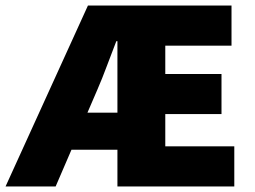

<svg xmlns="http://www.w3.org/2000/svg" viewBox="-42 -670 916 690"><path d="M-22 0 274 -650H790V-506H552V-404H754V-260H552V-144H800V0H380V-522H376Q358 -476 341.5 -431.5Q325 -387 308 -348L158 0ZM130 -132V-265H468V-132Z"/></svg>

Font: Mada Black
Style: Regular
Weight: 900
Designer: Khaled Hosny
Version: Version 1.5